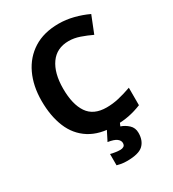

<svg xmlns="http://www.w3.org/2000/svg" viewBox="-226 -846 1088 1208"><g transform="rotate(-30 318.5 -242.0)"><path d="M393 -598Q306 -598 260 -533Q214 -468 214 -355Q214 -241 256.5 -178.5Q299 -116 393 -116Q437 -116 480.5 -126Q524 -136 575 -154V-27Q528 -8 482 1Q436 10 379 10Q269 10 197.5 -35.5Q126 -81 92 -163.5Q58 -246 58 -356Q58 -464 97 -547Q136 -630 210.5 -677Q285 -724 393 -724Q446 -724 499.5 -710.5Q553 -697 602 -674L553 -551Q513 -570 472.5 -584Q432 -598 393 -598ZM486 122Q486 178 453.5 209Q421 240 335 240Q313 240 295.5 237Q278 234 264 230V148Q278 152 298.5 155Q319 158 334 158Q348 158 358.5 151.5Q369 145 369 128Q369 110 351 96Q333 82 288 75L326 0H420L407 30Q437 40 461.5 62.5Q486 85 486 122Z"/></g></svg>

Font: Noto Sans Balinese
Style: Regular
Weight: 400
Designer: Aditya Bayu, David Williams
Foundry: David Williams
Version: Version 2.003